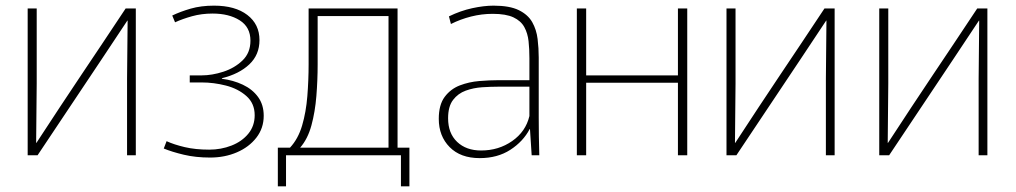

<svg xmlns="http://www.w3.org/2000/svg" viewBox="-20 -550 3597 680"><path d="M78 0V-520H110V-255L108 -44H109Q154 -113 192 -170.5Q230 -228 266.5 -282.5Q303 -337 341.5 -394.5Q380 -452 425 -520H461V0H430V-271L432 -477H431Q391 -417 339 -338.5Q287 -260 228.5 -173Q170 -86 113 0Z M724 8Q673 8 631 -2Q589 -12 560 -24L570 -50Q596 -38 634 -29Q672 -20 721 -20Q763 -20 800 -34.5Q837 -49 859.5 -76.5Q882 -104 882 -142Q882 -184 852.5 -210Q823 -236 780 -247Q737 -258 694 -258H652V-283H694Q731 -283 771 -296Q811 -309 839 -336Q867 -363 867 -406Q867 -454 829 -478Q791 -502 733 -502Q694 -502 660 -492.5Q626 -483 600 -471L590 -495Q619 -509 655.5 -519.5Q692 -530 738 -530Q813 -530 856 -497Q899 -464 899 -408Q899 -356 863 -322Q827 -288 766 -273V-271Q806 -266 840 -250Q874 -234 894 -206.5Q914 -179 914 -140Q914 -96 888 -62.5Q862 -29 819 -10.5Q776 8 724 8Z M964 110V-27H1007Q1036 -58 1050 -105.5Q1064 -153 1068.5 -209.5Q1073 -266 1073 -322V-520H1388V-27H1430V110H1400V0H993V110ZM1105 -322Q1105 -266 1100.5 -210Q1096 -154 1083 -106Q1070 -58 1043 -27H1356V-493H1105Z M1679 10Q1611 10 1572.5 -29Q1534 -68 1534 -129Q1534 -179 1555 -207Q1576 -235 1608.5 -247.5Q1641 -260 1677.5 -263Q1714 -266 1745 -266H1855V-344Q1855 -376 1852 -404Q1849 -432 1837 -454Q1825 -476 1798.5 -488.5Q1772 -501 1725 -501Q1686 -501 1648.5 -491.5Q1611 -482 1577 -465L1570 -492Q1611 -512 1652.5 -521Q1694 -530 1728 -530Q1785 -530 1817.5 -514Q1850 -498 1865 -471.5Q1880 -445 1884 -412Q1888 -379 1888 -346V-133Q1888 -104 1888.5 -67.5Q1889 -31 1890 0H1863L1857 -93H1856Q1833 -49 1787.5 -19.5Q1742 10 1679 10ZM1684 -17Q1746 -17 1794 -50.5Q1842 -84 1855 -139V-243H1745Q1719 -243 1688 -241Q1657 -239 1629.5 -229Q1602 -219 1584.5 -196Q1567 -173 1567 -131Q1567 -78 1599 -47.5Q1631 -17 1684 -17Z M2023 -520H2056V-283H2381V-520H2414V0H2381V-257H2056V0H2023Z M2553 0V-520H2585V-255L2583 -44H2584Q2629 -113 2667 -170.5Q2705 -228 2741.5 -282.5Q2778 -337 2816.5 -394.5Q2855 -452 2900 -520H2936V0H2905V-271L2907 -477H2906Q2866 -417 2814 -338.5Q2762 -260 2703.5 -173Q2645 -86 2588 0Z M3094 0V-520H3126V-255L3124 -44H3125Q3170 -113 3208 -170.5Q3246 -228 3282.5 -282.5Q3319 -337 3357.5 -394.5Q3396 -452 3441 -520H3477V0H3446V-271L3448 -477H3447Q3407 -417 3355 -338.5Q3303 -260 3244.5 -173Q3186 -86 3129 0Z"/></svg>

Font: Murecho ExtraLight
Style: Regular
Weight: 200
Designer: Neil Summerour
Foundry: Positype
Version: Version 1.010; ttfautohint (v1.8.3)